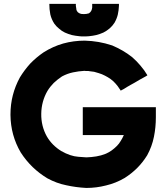

<svg xmlns="http://www.w3.org/2000/svg" viewBox="-20 -930 845 975"><path d="M406.2 -745.1Q400.4 -745.1 394.5 -745.1Q388.7 -745.1 382.8 -746.1Q363.3 -748 344.7 -752Q327.1 -756.8 309.6 -764.6Q293 -772.5 280.3 -784.2Q266.6 -794.9 255.9 -809.6Q241.2 -832 235.4 -857.4Q230.5 -882.8 230.5 -910.2Q233.4 -910.2 235.4 -910.2Q238.3 -910.2 240.2 -910.2Q254.9 -910.2 268.6 -910.2Q282.2 -910.2 295.9 -910.2Q305.7 -910.2 314.5 -910.2Q323.2 -910.2 333 -910.2Q340.8 -910.2 349.6 -910.2Q357.4 -910.2 365.2 -910.2Q365.2 -907.2 365.2 -905.3Q365.2 -902.3 365.2 -900.4Q366.2 -893.6 367.2 -887.7Q367.2 -880.9 370.1 -875Q372.1 -871.1 375 -868.2Q377.9 -865.2 381.8 -863.3Q385.7 -861.3 391.6 -859.4Q398.4 -858.4 406.2 -858.4Q413.1 -858.4 418.9 -859.4Q425.8 -860.4 431.6 -862.3Q435.5 -865.2 438.5 -868.2Q441.4 -871.1 443.4 -875Q447.3 -882.8 448.2 -891.6Q448.2 -901.4 448.2 -910.2Q451.2 -910.2 454.1 -910.2Q456.1 -910.2 459 -910.2Q472.7 -910.2 486.3 -910.2Q500 -910.2 514.6 -910.2Q523.4 -910.2 532.2 -910.2Q542 -910.2 550.8 -910.2Q558.6 -910.2 567.4 -910.2Q575.2 -910.2 584 -910.2Q584 -907.2 584 -905.3Q584 -902.3 584 -900.4Q583 -877 578.1 -855.5Q573.2 -835 561.5 -814.5Q550.8 -797.9 537.1 -786.1Q522.5 -773.4 504.9 -764.6Q487.3 -756.8 468.8 -752Q451.2 -748 431.6 -746.1Q423.8 -745.1 416 -745.1Q408.2 -745.1 406.2 -745.1ZM608.4 -244.1Q586.9 -244.1 564.5 -244.1Q542 -244.1 520.5 -244.1Q503.9 -244.1 486.3 -244.1Q469.7 -244.1 453.1 -244.1Q439.5 -244.1 426.8 -244.1Q414.1 -244.1 400.4 -244.1Q400.4 -246.1 400.4 -249Q400.4 -252 400.4 -253.9Q400.4 -267.6 400.4 -282.2Q400.4 -295.9 400.4 -309.6Q400.4 -319.3 400.4 -328.1Q400.4 -337.9 400.4 -347.7Q400.4 -357.4 400.4 -367.2Q400.4 -376 400.4 -385.7Q403.3 -385.7 405.3 -385.7Q408.2 -385.7 411.1 -385.7Q450.2 -385.7 490.2 -385.7Q530.3 -385.7 570.3 -385.7Q597.7 -385.7 625 -385.7Q652.3 -385.7 679.7 -385.7Q703.1 -385.7 725.6 -385.7Q749 -385.7 771.5 -385.7Q771.5 -383.8 771.5 -380.9Q771.5 -378.9 771.5 -376Q771.5 -374 771.5 -372.1Q771.5 -370.1 771.5 -368.2Q771.5 -364.3 771.5 -359.4Q771.5 -355.5 771.5 -351.6Q771.5 -347.7 771.5 -342.8Q771.5 -338.9 771.5 -335Q771.5 -283.2 761.7 -235.4Q752 -186.5 727.5 -141.6Q705.1 -105.5 676.8 -77.1Q648.4 -48.8 613.3 -26.4Q568.4 0 518.6 11.7Q469.7 24.4 418 24.4Q364.3 21.5 316.4 10.7Q267.6 1 220.7 -24.4Q178.7 -49.8 145.5 -82Q111.3 -115.2 85 -156.2Q34.2 -243.2 33.2 -345.7Q33.2 -347.7 33.2 -349.6Q33.2 -449.2 81.1 -537.1Q104.5 -575.2 133.8 -607.4Q164.1 -638.7 201.2 -664.1Q249 -694.3 300.8 -709Q353.5 -723.6 410.2 -723.6Q446.3 -722.7 480.5 -716.8Q514.6 -710.9 549.8 -699.2Q577.1 -687.5 602.5 -672.9Q627.9 -658.2 651.4 -639.6Q674.8 -619.1 693.4 -596.7Q712.9 -574.2 728.5 -547.9Q726.6 -545.9 724.6 -544.9Q721.7 -543.9 719.7 -542Q705.1 -534.2 691.4 -526.4Q676.8 -517.6 663.1 -509.8Q653.3 -503.9 643.6 -499Q634.8 -493.2 625 -488.3Q617.2 -483.4 609.4 -478.5Q601.6 -473.6 592.8 -469.7Q591.8 -471.7 590.8 -473.6Q588.9 -475.6 587.9 -477.5Q578.1 -493.2 567.4 -504.9Q556.6 -517.6 542 -528.3Q528.3 -538.1 512.7 -545.9Q498 -553.7 481.4 -558.6Q469.7 -562.5 458 -565.4Q446.3 -567.4 434.6 -568.4Q431.6 -569.3 429.7 -569.3Q426.8 -569.3 424.8 -569.3Q422.9 -569.3 417 -569.3Q410.2 -570.3 409.2 -570.3Q377.9 -568.4 350.6 -562.5Q322.3 -556.6 294.9 -542Q272.5 -527.3 252.9 -508.8Q234.4 -490.2 220.7 -467.8Q190.4 -415 189.5 -352.5Q188.5 -290 217.8 -237.3Q231.4 -213.9 250 -195.3Q268.6 -176.8 291 -163.1Q336.9 -136.7 377.9 -133.8Q418.9 -130.9 418.9 -130.9Q444.3 -131.8 468.8 -135.7Q493.2 -139.6 517.6 -149.4Q533.2 -156.2 546.9 -166Q560.5 -175.8 573.2 -188.5Q585 -200.2 592.8 -213.9Q601.6 -227.5 608.4 -243.2Q608.4 -243.2 608.4 -243.2Q608.4 -244.1 608.4 -244.1Z"/></svg>

Font: LeFont
Style: Bold
Weight: 800
Designer: Leryon MEDIA
Version: Version 1.0